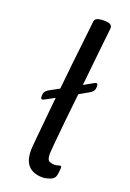

<svg xmlns="http://www.w3.org/2000/svg" viewBox="-146 -805 586 864"><g transform="rotate(20 146.5 -373.0)"><path d="M197 -752Q218 -752 226.5 -746.5Q235 -741 235 -730Q235 -730 232.5 -706.5Q230 -683 225.5 -643Q221 -603 216 -552.5Q211 -502 205 -447L249 -472Q257 -476 260 -476Q267 -476 267 -462Q267 -447 260.5 -439Q254 -431 244 -426L200 -401Q192 -330 185.5 -265.5Q179 -201 175 -157.5Q171 -114 171 -107Q171 -76 183 -71Q195 -66 207 -66Q216 -66 223 -68.5Q230 -71 234 -71Q240 -71 240 -64Q240 -63 239.5 -53.5Q239 -44 236 -27Q232 -8 211 -1Q190 6 176 6Q133 6 109.5 -17.5Q86 -41 86 -92Q86 -102 89.5 -139.5Q93 -177 98.5 -232.5Q104 -288 110 -351L66 -327Q58 -323 55 -323Q48 -323 48 -337Q48 -352 54.5 -360Q61 -368 71 -373L115 -397Q121 -458 127.5 -517Q134 -576 139.5 -624Q145 -672 148 -700.5Q151 -729 151 -730Q152 -742 163 -747Q174 -752 193 -752Z"/></g></svg>

Font: Asap VF Beta
Style: Italic
Weight: 400
Italic angle: -6°
Designer: Pablo Cosgaya
Foundry: Pablo Cosgaya
Version: Version 1.007